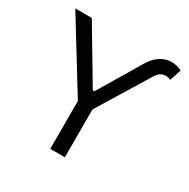

<svg xmlns="http://www.w3.org/2000/svg" viewBox="-161 -864 997 1012"><g transform="rotate(30 337.5 -358.0)"><path d="M310.5 -378.9H327.1V-362.3H310.5ZM119.1 -707 319.3 -371.1 477.5 -635.7Q500 -673.8 530.3 -694.3Q560.5 -714.8 594.7 -716.3Q628.9 -717.8 663.1 -701.2L640.6 -630.9Q623 -638.7 607.4 -638.2Q591.8 -637.7 577.6 -628.4Q563.5 -619.1 551.8 -598.6L363.3 -291V0H274.4V-291L18.6 -707Z"/></g></svg>

Font: Pretendard JP Variable
Style: Regular
Weight: 400
Designer: Base glyphs from Inter by Rasmus Andersson; Hangul glyphs from Noto Sans CJK(Source Han Sans) by Jang Soo-young and Kang
Foundry: Kil Hyung-jin
Version: Version 1.307;Glyphs 3.2 (3192)